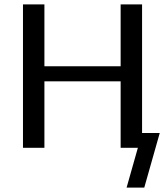

<svg xmlns="http://www.w3.org/2000/svg" viewBox="-20 -669 747 869"><path d="M633 180H553L604 0H526V-301H181V0H84V-649H181V-369H526V-649H623V-67H703Z"/></svg>

Font: Play
Style: Regular
Weight: 400
Designer: Jonas Hecksher
Foundry: Jonas Hecksher, Playtypeª, e-types AS
Version: Version 1.002